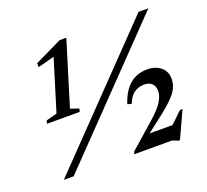

<svg xmlns="http://www.w3.org/2000/svg" viewBox="-118 -816 1050 972"><g transform="rotate(-20 407.0 -330.0)"><path d="M72 0 718.5 -670H771.5L125 0ZM759.5 -131.5 693.5 12H685.5L655 0H452L456 -13.5L581.5 -123.5Q637.5 -172.5 656.2 -203.5Q675 -234.5 675 -260.5Q675 -285.5 660.2 -300Q645.5 -314.5 619.5 -314.5Q588.5 -314.5 565 -298.5Q541.5 -282.5 526.5 -244L505 -250Q547.5 -381.5 659 -381.5Q703.5 -381.5 731.8 -358Q760 -334.5 760 -295Q760 -269.5 749.2 -245.8Q738.5 -222 707 -191.2Q675.5 -160.5 614 -114L560.5 -72.5H684L745.5 -131.5ZM152 -328 236.5 -603.5 148 -580 147 -601 294 -672H330L224.5 -328L270 -312.5L265 -296H89L93.5 -312.5Z"/></g></svg>

Font: Newsreader Text Medium
Style: Italic
Weight: 500
Italic angle: -17°
Designer: Hugues Gentile
Foundry: Production Type
Version: Version 1.001